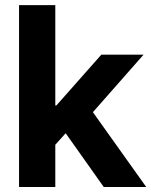

<svg xmlns="http://www.w3.org/2000/svg" viewBox="-20 -748 605 768"><path d="M187.5 -153.8V-326.2H205.6L385.3 -529.3H554.2L319.8 -263.2H286.1ZM56.2 0V-727.5H201.2V0ZM395 0 231.4 -231 327.6 -333 564.9 0Z"/></svg>

Font: Inter 24pt
Style: Bold
Weight: 700
Designer: Rasmus Andersson
Foundry: rsms
Version: Version 4.001;git-66647c0bb